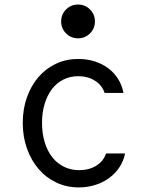

<svg xmlns="http://www.w3.org/2000/svg" viewBox="-20 -807 640 837"><path d="M442.2 -138Q431.2 -104.2 399.6 -84.7Q368 -65.2 325.2 -65.2Q288.8 -65.2 258.7 -80.1Q228.6 -95 207.5 -122Q186.4 -149 174.8 -187.2Q163.2 -225.4 163.2 -271.6Q163.2 -316.8 174.6 -354.2Q186 -391.6 206.4 -418.4Q226.8 -445.2 256 -460Q285.2 -474.8 321.2 -474.8Q362.8 -474.8 393.8 -455.3Q424.8 -435.8 436 -402H518.2Q512.2 -435 495.1 -462.4Q478 -489.8 452 -509.3Q426 -528.8 392.6 -539.4Q359.2 -550 321.2 -550Q268.4 -550 224.1 -529.2Q179.8 -508.4 147.7 -471.1Q115.6 -433.8 97.4 -382.8Q79.2 -331.8 79.2 -271.2Q79.2 -210.8 97.6 -159.3Q116 -107.8 148.4 -70.1Q180.8 -32.4 225.6 -11.2Q270.4 10 323.2 10Q360.8 10 394.8 -0.6Q428.8 -11.2 455.5 -30.7Q482.2 -50.2 500.5 -77.6Q518.8 -105 525.2 -138ZM246.6 -713.6Q246.6 -682.8 268 -661.4Q289.3 -640 320.2 -640Q351 -640 372.4 -661.4Q393.8 -682.7 393.8 -713.6Q393.8 -744.4 372.4 -765.8Q351.1 -787.2 320.2 -787.2Q289.4 -787.2 268 -765.8Q246.6 -744.5 246.6 -713.6Z"/></svg>

Font: CommitMonoV142 ExtLt
Style: Regular
Weight: 200
Monospace: yes
Designer: Eigil Nikolajsen
Foundry: Eigil Nikolajsen
Version: Version 1.142